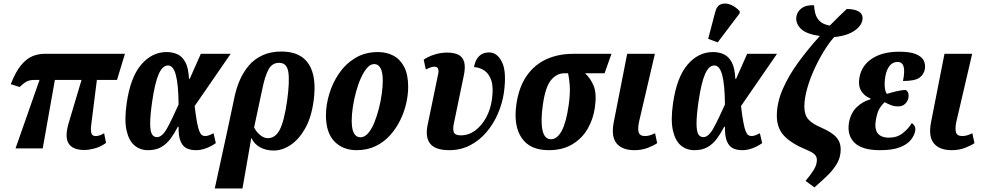

<svg xmlns="http://www.w3.org/2000/svg" viewBox="-20 -841 5581 1088"><path d="M68 0 204 -388H173Q149 -388 132 -379.5Q115 -371 91 -348L41 -364Q69 -436 100.5 -473Q132 -510 165 -523Q198 -536 231 -536H688L643 -388H529L497 -134Q493 -104 497.5 -87Q502 -70 522 -70Q532 -70 543.5 -73.5Q555 -77 570 -86L581 -31Q548 -8 515 0.5Q482 9 458 9Q392 9 368.5 -28.5Q345 -66 371 -150L442 -388H291L222 0Z M819 10Q774 10 742 -17Q710 -44 697 -102.5Q684 -161 698 -257Q719 -403 780 -474.5Q841 -546 924 -546Q958 -546 985.5 -533.5Q1013 -521 1030.5 -488.5Q1048 -456 1051 -394H1055L1118 -536H1287L1083 -240Q1090 -182 1096.5 -147.5Q1103 -113 1110 -96.5Q1117 -80 1125 -75Q1133 -70 1143 -70Q1160 -70 1190 -86L1203 -30Q1176 -11 1147 -0.5Q1118 10 1090 10Q1059 10 1037 -1Q1015 -12 1003 -41Q991 -70 992 -123H988Q969 -86 947 -56Q925 -26 894.5 -8Q864 10 819 10ZM870 -64Q899 -64 927 -114.5Q955 -165 992 -249Q991 -362 976.5 -416Q962 -470 932 -470Q901 -470 879.5 -421.5Q858 -373 842 -264Q831 -186 831 -142.5Q831 -99 840.5 -81.5Q850 -64 870 -64Z M1309 -292Q1319 -341 1339 -387Q1359 -433 1390 -469.5Q1421 -506 1467 -527.5Q1513 -549 1575 -549Q1684 -549 1730 -477Q1776 -405 1757 -268Q1744 -174 1708.5 -112Q1673 -50 1626 -19Q1579 12 1531 12Q1487 12 1453.5 -6.5Q1420 -25 1405 -59H1404L1354 227H1197L1266 -90ZM1498 -58Q1540 -58 1565 -105.5Q1590 -153 1607 -270Q1622 -379 1614 -432Q1606 -485 1562 -485Q1522 -485 1502 -448Q1482 -411 1468 -344L1420 -119Q1429 -98 1451.5 -78Q1474 -58 1498 -58Z M2001 10Q1923 10 1875 -39.5Q1827 -89 1827 -188Q1827 -245 1845.5 -307.5Q1864 -370 1900.5 -424Q1937 -478 1992.5 -512Q2048 -546 2122 -546Q2170 -546 2208.5 -526Q2247 -506 2270 -462.5Q2293 -419 2293 -349Q2293 -305 2282 -256Q2271 -207 2248 -160Q2225 -113 2190.5 -74.5Q2156 -36 2108.5 -13Q2061 10 2001 10ZM2022 -63Q2046 -63 2066 -86Q2086 -109 2101 -146Q2116 -183 2127 -226Q2138 -269 2143.5 -310.5Q2149 -352 2149 -383Q2149 -433 2136 -455.5Q2123 -478 2101 -478Q2079 -478 2060 -456Q2041 -434 2025 -398.5Q2009 -363 1997.5 -320.5Q1986 -278 1979.5 -235.5Q1973 -193 1973 -158Q1973 -108 1986 -85.5Q1999 -63 2022 -63Z M2526 10Q2447 10 2417.5 -27Q2388 -64 2404 -137L2462 -417Q2467 -437 2463 -450Q2459 -463 2441 -463Q2423 -463 2393 -447L2381 -503Q2409 -522 2444 -532.5Q2479 -543 2513 -543Q2551 -543 2576 -531.5Q2601 -520 2610 -490.5Q2619 -461 2607 -407L2552 -142Q2545 -111 2551.5 -92.5Q2558 -74 2591 -74Q2635 -74 2672 -101Q2709 -128 2734.5 -174.5Q2760 -221 2768 -280Q2777 -346 2764 -385Q2751 -424 2724.5 -441.5Q2698 -459 2666 -461Q2673 -501 2694.5 -522.5Q2716 -544 2751 -544Q2798 -544 2825 -488.5Q2852 -433 2835 -313Q2826 -254 2801.5 -197Q2777 -140 2737.5 -93Q2698 -46 2644.5 -18Q2591 10 2526 10Z M3089 10Q2983 10 2936 -59.5Q2889 -129 2906 -249Q2920 -347 2964 -410.5Q3008 -474 3075.5 -505Q3143 -536 3228 -536H3445L3406 -426H3295Q3327 -397 3344.5 -353.5Q3362 -310 3351 -232Q3342 -167 3310.5 -112Q3279 -57 3223.5 -23.5Q3168 10 3089 10ZM3102 -52Q3137 -52 3162.5 -98.5Q3188 -145 3202 -242Q3212 -313 3208.5 -357.5Q3205 -402 3199 -426H3180Q3134 -426 3102 -386.5Q3070 -347 3056 -246Q3043 -156 3054 -104Q3065 -52 3102 -52Z M3575 10Q3506 10 3474 -28.5Q3442 -67 3458 -149L3534 -536H3691L3601 -150Q3593 -111 3599.5 -90.5Q3606 -70 3636 -70Q3660 -70 3692 -86L3704 -30Q3686 -17 3651.5 -3.5Q3617 10 3575 10Z M3915 10Q3870 10 3838 -17Q3806 -44 3793 -102.5Q3780 -161 3794 -257Q3815 -403 3876 -474.5Q3937 -546 4020 -546Q4054 -546 4081.5 -533.5Q4109 -521 4126.5 -488.5Q4144 -456 4147 -394H4151L4214 -536H4383L4179 -240Q4186 -182 4192.5 -147.5Q4199 -113 4206 -96.5Q4213 -80 4221 -75Q4229 -70 4239 -70Q4256 -70 4286 -86L4299 -30Q4272 -11 4243 -0.5Q4214 10 4186 10Q4155 10 4133 -1Q4111 -12 4099 -41Q4087 -70 4088 -123H4084Q4065 -86 4043 -56Q4021 -26 3990.5 -8Q3960 10 3915 10ZM3966 -64Q3995 -64 4023 -114.5Q4051 -165 4088 -249Q4087 -362 4072.5 -416Q4058 -470 4028 -470Q3997 -470 3975.5 -421.5Q3954 -373 3938 -264Q3927 -186 3927 -142.5Q3927 -99 3936.5 -81.5Q3946 -64 3966 -64ZM4047 -601 3993 -621 4033 -773Q4042 -809 4067 -817.5Q4092 -826 4121 -814Q4150 -802 4172 -777L4171 -765Z M4595 221 4545 184Q4573 151 4591 122Q4609 93 4609 65Q4609 48 4597.5 35.5Q4586 23 4553 9Q4467 -26 4424.5 -70Q4382 -114 4382 -185Q4382 -259 4415.5 -336Q4449 -413 4505 -489.5Q4561 -566 4626 -637Q4550 -648 4520 -676.5Q4490 -705 4492 -741Q4495 -774 4522 -794Q4549 -814 4593 -811Q4594 -789 4600 -765Q4606 -741 4624.5 -722Q4643 -703 4682 -696Q4706 -721 4730.5 -744.5Q4755 -768 4778 -790Q4820 -790 4844 -777Q4868 -764 4868 -739Q4868 -700 4825 -669Q4782 -638 4707 -631Q4675 -595 4645 -545Q4615 -495 4590.5 -440Q4566 -385 4552 -332Q4538 -279 4538 -237Q4538 -191 4560 -165.5Q4582 -140 4629 -120Q4694 -92 4719 -63.5Q4744 -35 4744 5Q4744 50 4722.5 86.5Q4701 123 4667 155.5Q4633 188 4595 221Z M4967 10Q4865 10 4822 -32.5Q4779 -75 4791 -147Q4801 -201 4834.5 -233.5Q4868 -266 4912 -278L4913 -283Q4878 -296 4860 -326Q4842 -356 4850 -401Q4862 -470 4921.5 -509Q4981 -548 5076 -548Q5139 -548 5172 -533.5Q5205 -519 5215 -496.5Q5225 -474 5221 -450Q5216 -420 5190.5 -401Q5165 -382 5097 -382Q5108 -437 5100.5 -463.5Q5093 -490 5066 -490Q5039 -490 5021.5 -468.5Q5004 -447 4997 -409Q4991 -372 4994 -345.5Q4997 -319 5006 -309Q5028 -316 5058.5 -323.5Q5089 -331 5114 -331Q5133 -316 5128 -288Q5124 -267 5109 -252.5Q5094 -238 5069 -238Q5048 -238 5029.5 -245Q5011 -252 4993 -262Q4981 -252 4966.5 -230.5Q4952 -209 4944 -166Q4924 -61 5018 -61Q5064 -61 5096.5 -87Q5129 -113 5147 -144Q5156 -138 5162.5 -127Q5169 -116 5166 -99Q5162 -75 5142.5 -49.5Q5123 -24 5081 -7Q5039 10 4967 10Z M5373 10Q5304 10 5272 -28.5Q5240 -67 5256 -149L5332 -536H5489L5399 -150Q5391 -111 5397.5 -90.5Q5404 -70 5434 -70Q5458 -70 5490 -86L5502 -30Q5484 -17 5449.5 -3.5Q5415 10 5373 10Z"/></svg>

Font: Noto Serif ExtraCondensed ExtraBold
Style: Italic
Weight: 800
Width: 2
Italic angle: -12°
Designer: Monotype Design Team
Foundry: Monotype Imaging Inc.
Version: Version 2.013